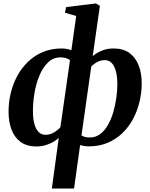

<svg xmlns="http://www.w3.org/2000/svg" viewBox="-20 -837 870 1111"><path d="M280 254 320 -39Q306.5 -26.5 287 -15.2Q267.5 -4 243.2 3.2Q219 10.5 191 10.5Q134 10.5 98.2 -16.5Q62.5 -43.5 46 -88.8Q29.5 -134 29.5 -190.5Q29.5 -245.5 42.2 -298.5Q55 -351.5 80.2 -398Q105.5 -444.5 142.8 -480.2Q180 -516 228.5 -536.2Q277 -556.5 337 -556.5Q353 -556.5 367 -553.8Q381 -551 393 -546.5L421 -744.5L355.5 -763.5L363 -796L534.5 -817L558 -803.5L516.5 -512Q537 -530 567.5 -543.2Q598 -556.5 637.5 -556.5Q693 -556.5 729 -530.2Q765 -504 782.5 -458.5Q800 -413 800 -355Q800 -300.5 787.2 -247.5Q774.5 -194.5 749.5 -148Q724.5 -101.5 687.5 -66Q650.5 -30.5 601.8 -10.2Q553 10 493 10Q480 10 467.2 7.8Q454.5 5.5 443.5 2.5L408.5 254ZM329.5 -101 385 -489Q374 -497.5 360 -501.2Q346 -505 330 -505Q288.5 -505 258.2 -476Q228 -447 208.5 -400.5Q189 -354 179.8 -299.5Q170.5 -245 170.5 -194Q170.5 -150.5 179 -119.8Q187.5 -89 203.8 -73Q220 -57 242.5 -57Q270 -57 292.5 -70.8Q315 -84.5 329.5 -101ZM508 -451.5 451.5 -53.5Q462 -46.5 474 -44Q486 -41.5 499.5 -41.5Q533.5 -41.5 559.5 -61Q585.5 -80.5 604.2 -113.2Q623 -146 635 -186.5Q647 -227 653 -270Q659 -313 659 -352Q659 -416 640.2 -452.5Q621.5 -489 586.5 -489Q563 -489 542.5 -478Q522 -467 508 -451.5Z"/></svg>

Font: Merriweather 48pt
Style: Bold Italic
Weight: 700
Italic angle: -7.8°
Version: Version 2.101